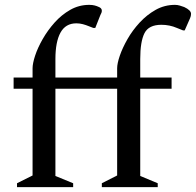

<svg xmlns="http://www.w3.org/2000/svg" viewBox="-20 -770 806 790"><path d="M50 0V-16L114 -48V-405H36V-451H114V-489Q114 -509 124.5 -541Q135 -573 155.5 -609Q176 -645 204.5 -677Q233 -709 269 -729.5Q305 -750 347 -750Q360 -750 369.5 -747.5Q379 -745 385 -742Q399 -737 399 -726Q399 -718 393 -708L372 -655H364L346 -662Q334 -667 321 -670.5Q308 -674 294 -674Q250 -674 229 -636Q208 -598 208 -527V-451H462V-489Q462 -509 473 -541Q484 -573 504.5 -609Q525 -645 554.5 -677Q584 -709 620.5 -729.5Q657 -750 700 -750Q710 -750 720 -747Q730 -744 738 -741Q766 -728 766 -713Q766 -704 762 -695L740 -645H733L708 -655Q678 -668 644 -668Q592 -668 574.5 -633.5Q557 -599 557 -527V-451H686V-405H557V-46L629 -16V0H399V-16L462 -48V-405H208V-46L281 -16V0Z"/></svg>

Font: Spectral SC Medium
Style: Regular
Weight: 500
Designer: Jean-Baptiste Levee
Foundry: Production Type
Version: Version 2.001